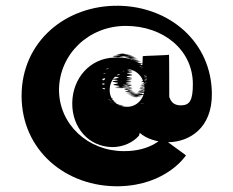

<svg xmlns="http://www.w3.org/2000/svg" viewBox="-20 -705 810 667"><path d="M608 -339C572 -339 569 -369 569 -368C569 -366 568 -365 568 -363C568 -363 568 -517 567 -515C566 -513 476 -511 476 -510C476 -508 475 -479 474 -477C450 -498 417 -508 376 -505C292 -502 232 -433 231 -347C230 -262 288 -195 370 -194C409 -194 443 -211 463 -234C462 -234 467 -244 465 -244C488 -223 525 -211 565 -211C638 -212 717 -260 716 -379C715 -559 569 -682 393 -685C209 -688 55 -561 55 -372C55 -182 210 -54 395 -58C559 -62 625 -164 626 -165C627 -166 542 -225 544 -227C551 -233 510 -179 410 -180C286 -180 184 -273 185 -395C187 -517 288 -615 417 -615C548 -615 650 -531 650 -413C650 -356 639 -339 608 -339ZM424 -332C455 -332 386 -332 418 -332C448 -332 381 -332 412 -333C442 -334 373 -335 402 -337C430 -339 361 -340 392 -341C422 -342 353 -342 385 -343C416 -344 348 -344 380 -345C411 -345 344 -346 376 -348C407 -350 339 -350 372 -351C403 -352 336 -354 369 -356C400 -358 333 -359 365 -361C396 -363 327 -366 358 -369C387 -372 319 -374 352 -376C383 -378 316 -380 349 -382C380 -384 314 -387 347 -389C379 -391 312 -396 345 -402C376 -408 310 -412 344 -416C376 -420 311 -426 346 -434C380 -442 315 -448 351 -452C385 -456 322 -461 361 -469C398 -477 336 -482 372 -485C406 -488 343 -491 379 -494C414 -497 350 -500 386 -502C420 -504 358 -505 396 -507C432 -509 369 -510 405 -510C439 -510 375 -509 411 -509C446 -509 382 -509 419 -508C454 -507 390 -505 426 -504C460 -503 396 -501 432 -500C466 -498 402 -497 438 -496C472 -495 408 -493 444 -492C478 -491 414 -490 449 -488C483 -486 419 -484 455 -482C489 -480 426 -478 462 -476C496 -474 432 -472 467 -471C500 -469 436 -467 471 -465C505 -463 440 -460 475 -458C508 -456 444 -454 478 -452C511 -451 445 -450 479 -448C512 -446 447 -444 481 -442C514 -440 448 -437 482 -435C515 -433 448 -431 482 -429C514 -427 448 -424 481 -420C512 -416 446 -413 479 -412C511 -410 444 -409 477 -407C508 -405 442 -403 475 -401C507 -399 440 -398 473 -396C504 -394 438 -392 471 -391C503 -390 435 -388 468 -386C499 -384 432 -383 465 -382C496 -381 429 -380 462 -379C493 -379 426 -379 459 -378C490 -378 423 -377 455 -377C487 -377 420 -376 453 -376C485 -376 416 -378 450 -378C481 -378 414 -380 447 -381C478 -382 410 -383 442 -384C473 -385 406 -385 438 -386C469 -386 402 -387 435 -388C466 -389 399 -390 432 -391C464 -392 398 -393 431 -395C463 -397 396 -399 430 -399C462 -399 395 -402 429 -402C461 -402 395 -404 429 -406C461 -408 395 -411 428 -412C460 -413 393 -414 427 -416C459 -417 393 -418 427 -421C459 -424 394 -426 428 -427C461 -429 395 -430 429 -432C462 -434 396 -438 430 -442C463 -446 397 -449 431 -451C463 -452 397 -453 431 -453C463 -453 397 -456 431 -456C464 -456 398 -459 432 -460C464 -461 399 -463 433 -464C465 -465 398 -466 430 -466C461 -466 394 -466 426 -466C457 -466 389 -466 423 -465C455 -463 482 -435 482 -398C482 -363 456 -334 422 -334C386 -334 361 -358 361 -392C361 -427 386 -455 420 -455C451 -455 383 -458 414 -459C443 -461 374 -461 404 -459C434 -458 364 -455 395 -453C424 -451 357 -449 389 -447C420 -445 352 -442 384 -438C415 -434 347 -430 381 -428C413 -426 347 -423 381 -419C414 -415 349 -412 385 -408C419 -404 355 -402 391 -401C425 -400 360 -399 397 -399C432 -398 370 -399 405 -399C439 -399 375 -399 410 -400C444 -401 379 -403 414 -404C447 -405 383 -411 419 -411C451 -411 385 -410 419 -410C451 -409 386 -407 420 -405C453 -403 386 -401 420 -401C452 -401 387 -397 421 -397C453 -397 387 -394 422 -392C455 -390 390 -388 425 -386C458 -384 394 -382 429 -381C463 -379 398 -378 434 -378C466 -378 404 -376 438 -376C472 -376 406 -375 441 -374C475 -373 410 -372 445 -371C479 -370 414 -369 449 -368C483 -367 420 -367 457 -368C491 -368 427 -369 462 -370C496 -371 431 -371 466 -372C500 -373 435 -373 471 -375C505 -377 441 -380 476 -382C509 -384 445 -386 479 -387C512 -388 446 -390 481 -392C514 -394 448 -396 483 -398C516 -400 451 -401 486 -403C519 -405 454 -407 488 -409C521 -411 455 -414 490 -418C523 -423 457 -426 491 -429C523 -432 458 -434 491 -436C523 -438 456 -440 489 -443C521 -446 455 -448 488 -450C520 -452 453 -454 486 -456C517 -458 450 -460 483 -462C514 -465 446 -467 478 -470C509 -473 442 -474 474 -476C505 -478 437 -481 468 -483C498 -485 430 -487 461 -489C491 -491 423 -493 455 -494C486 -496 418 -497 450 -499C480 -501 412 -502 444 -504C474 -506 406 -507 438 -508C468 -510 400 -511 431 -512C461 -514 392 -515 422 -516C451 -517 382 -517 413 -518C442 -518 373 -519 404 -519C433 -519 363 -517 392 -515C419 -513 349 -511 380 -508C410 -506 341 -503 372 -500C402 -497 333 -494 364 -490C394 -487 325 -482 354 -474C381 -466 311 -460 343 -456C373 -452 305 -445 337 -436C367 -427 301 -420 335 -416C367 -412 301 -406 336 -400C369 -394 304 -390 338 -387C371 -384 306 -382 341 -379C374 -376 309 -375 344 -372C378 -369 314 -367 351 -363C386 -359 323 -357 358 -355C392 -354 327 -352 362 -351C395 -349 330 -347 365 -346C398 -344 335 -343 371 -341C406 -339 341 -337 377 -336C411 -335 347 -335 383 -335C417 -334 353 -334 389 -333C423 -332 361 -331 399 -329C436 -327 373 -326 409 -325C444 -324 381 -323 417 -323C452 -323 388 -323 424 -323C458 -323 395 -323 433 -323C469 -323 405 -324 441 -324C475 -324 411 -325 446 -325C480 -325 416 -325 451 -325C485 -325 420 -326 456 -327C490 -328 425 -328 460 -329C494 -330 429 -331 464 -331C498 -332 434 -332 469 -333C503 -334 438 -335 474 -335C506 -335 443 -336 477 -336C510 -336 445 -338 479 -339C512 -340 446 -341 479 -342C511 -343 444 -344 477 -345H473C505 -345 436 -343 470 -343C500 -343 433 -341 465 -341C496 -340 429 -340 461 -340C492 -339 424 -338 456 -337C487 -336 420 -336 452 -335C483 -335 416 -334 449 -334C480 -334 413 -334 445 -334C481 -334 387 -332 424 -332Z"/></svg>

Font: Hussar Wojna
Style: 3
Weight: 400
Designer: Robert Jablonski
Foundry: Cannot Into Space Fonts
Version: Version 1.01